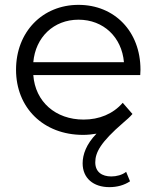

<svg xmlns="http://www.w3.org/2000/svg" viewBox="-20 -550 644 790"><path d="M558 -263C558 -421 451 -530 303 -530C155 -530 46 -419 46 -263C46 -107 158 5 322 5C341 5 359 3 377 0C335 43 320 86 320 122C320 183 364 220 430 220C462 220 491 212 515 196L499 157C483 170 459 176 438 176C400 176 372 158 372 118C372 78 393 36 487 -45C502 -58 514 -68 525 -81L485 -127C445 -81 388 -58 324 -58C209 -58 125 -131 117 -241H557C557 -249 558 -257 558 -263ZM303 -469C406 -469 481 -397 490 -294H117C126 -397 201 -469 303 -469Z"/></svg>

Font: Talent
Style: Regular
Weight: 400
Designer: Mike Powis
Version: Version 1.001;hotconv 1.0.109;makeotfexe 2.5.65596